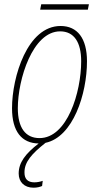

<svg xmlns="http://www.w3.org/2000/svg" viewBox="-20 -658 461 894"><path d="M167 -613H389L394 -638H172ZM136 216C154 216 167 212 176 208L179 184C168 188 154 191 140 191C109 191 94 175 94 146C93 96 129 57 192 7C320 -20 385 -220 385 -373C385 -480 340 -537 262 -537C108 -537 36 -301 36 -154C36 -46 81 9 160 10C98 58 67 99 67 150C67 189 93 216 136 216ZM164 -15C98 -15 63 -64 63 -154C63 -289 132 -512 260 -512C325 -512 358 -461 358 -373C358 -228 293 -15 164 -15Z"/></svg>

Font: Noto Sans Condensed Thin
Style: Italic
Weight: 100
Width: 3
Italic angle: -12°
Designer: Monotype Design Team
Foundry: Monotype Imaging Inc.
Version: Version 2.013